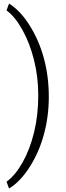

<svg xmlns="http://www.w3.org/2000/svg" viewBox="-20 -817 366 1066"><path d="M16.1 191.9Q64 157.7 104.7 85.9Q145.5 14.2 168.9 -81.3Q192.4 -176.8 192.4 -288.6Q192.4 -389.6 168.9 -483.6Q145.5 -577.6 104.2 -651.6Q63 -725.6 16.1 -759.3L30.3 -796.9Q91.8 -759.3 144 -676.8Q196.3 -594.2 223.6 -493.7Q251 -393.1 251 -279.8Q251 -172.4 224.4 -73Q197.8 26.4 145.5 108.9Q93.3 191.4 30.3 229.5Z"/></svg>

Font: Roboto Light
Style: Regular
Weight: 300
Designer: Google
Version: Version 2.137; 2017